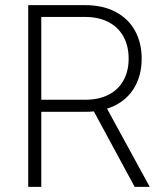

<svg xmlns="http://www.w3.org/2000/svg" viewBox="-20 -727 630 747"><path d="M89.8 -707H311.5Q379.9 -707 429.4 -680.9Q479 -654.8 505.1 -607.7Q531.2 -560.5 531.2 -499Q531.2 -426.8 496.1 -375.7Q460.9 -324.7 396.5 -304.2L562.5 0H503.9L345.2 -293.5Q330.1 -292 312.5 -292H140.6V0H89.8ZM310.5 -338.9Q364.3 -338.9 402.3 -358.4Q440.4 -377.9 460.4 -414.1Q480.5 -450.2 480.5 -499Q480.5 -547.9 460.4 -584.5Q440.4 -621.1 402.1 -641.1Q363.8 -661.1 310.5 -661.1H140.6V-338.9Z"/></svg>

Font: Pretendard Std ExtraLight
Style: Regular
Weight: 200
Designer: Base glyphs from Inter by Rasmus Andersson; Hangeul glyphs from Noto Sans CJK(Source Han Sans) by Jang Soo-young and Kan
Foundry: Kil Hyung-jin
Version: Version 1.309